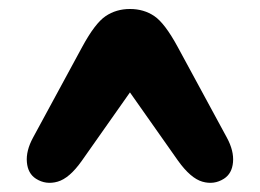

<svg xmlns="http://www.w3.org/2000/svg" viewBox="-20 -740 578 427"><path d="M478 -342.5Q456 -328.5 430 -336Q404 -343.5 376 -382.5L269 -534.5L162 -382.5Q134.5 -343.5 108.2 -336Q82 -328.5 60 -342.5Q42 -354 39.8 -379.2Q37.5 -404.5 53.5 -434L163 -636Q191.5 -688.5 215 -704.2Q238.5 -720 269 -720Q300 -720 323.2 -704.2Q346.5 -688.5 375 -636L484.5 -434Q500.5 -404.5 498.2 -379.2Q496 -354 478 -342.5Z"/></svg>

Font: Fraunces 9pt S100 Black
Style: Regular
Weight: 900
Version: Version 1.000; ttfautohint (v1.8.3)